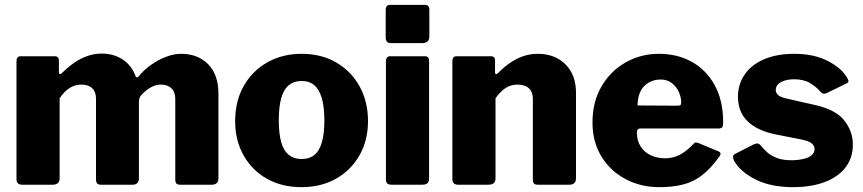

<svg xmlns="http://www.w3.org/2000/svg" viewBox="-20 -762 3561 792"><path d="M72 0Q48 0 48 -23V-509Q48 -530 65 -530H206Q223 -530 223 -512V-464Q223 -458 226 -456.5Q229 -455 235 -460Q259 -484 284.5 -502Q310 -520 339 -530.5Q368 -541 398 -541Q450 -541 487 -516Q524 -491 540 -446Q542 -442 545.5 -443Q549 -444 553 -448Q574 -474 603 -494.5Q632 -515 664.5 -527.5Q697 -540 727 -540Q796 -540 838.5 -497Q881 -454 881 -376V-27Q881 0 853 0H724Q712 0 707.5 -5Q703 -10 703 -23V-355Q703 -383 687 -398Q671 -413 643 -413Q627 -413 612 -406.5Q597 -400 584.5 -390Q572 -380 562 -369Q557 -362 555 -355.5Q553 -349 553 -341V-27Q553 0 526 0H397Q386 0 381 -5Q376 -10 376 -23V-355Q376 -383 360.5 -398Q345 -413 316 -413Q290 -413 268 -399.5Q246 -386 226 -357V-26Q226 0 196 0H72Z M1223 10Q1142 10 1080.5 -25Q1019 -60 984.5 -121.5Q950 -183 950 -262Q950 -346 986 -408.5Q1022 -471 1084 -505.5Q1146 -540 1224 -540Q1306 -540 1367.5 -504Q1429 -468 1463.5 -405.5Q1498 -343 1498 -262Q1498 -183 1463 -121.5Q1428 -60 1366.5 -25Q1305 10 1223 10ZM1224 -106Q1256 -106 1277 -123Q1298 -140 1308 -176Q1318 -212 1318 -266Q1318 -321 1307.5 -357Q1297 -393 1276.5 -410.5Q1256 -428 1224 -428Q1193 -428 1171.5 -410.5Q1150 -393 1140 -357Q1130 -321 1130 -266Q1130 -211 1140 -175.5Q1150 -140 1171.5 -123Q1193 -106 1224 -106Z M1750 -27Q1750 -12 1743 -6Q1736 0 1720 0H1596Q1582 0 1577 -5.5Q1572 -11 1572 -23V-509Q1572 -530 1590 -530H1733Q1750 -530 1750 -511ZM1751 -611Q1751 -584 1720 -584H1595Q1581 -584 1576 -590Q1571 -596 1571 -608V-720Q1571 -742 1589 -742H1733Q1751 -742 1751 -722Z M1870 0Q1846 0 1846 -23V-509Q1846 -530 1863 -530H2005Q2022 -530 2022 -512V-464Q2022 -458 2025 -456.5Q2028 -455 2034 -460Q2057 -484 2083 -502Q2109 -520 2137.5 -530Q2166 -540 2198 -540Q2269 -540 2312.5 -496.5Q2356 -453 2356 -380V-27Q2356 0 2328 0H2199Q2187 0 2182.5 -5Q2178 -10 2178 -23V-355Q2178 -383 2161.5 -398Q2145 -413 2115 -413Q2097 -413 2081.5 -407Q2066 -401 2052 -388.5Q2038 -376 2024 -357V-26Q2024 0 1994 0H1870Z M2607 -216Q2607 -182 2622.5 -158Q2638 -134 2664.5 -121.5Q2691 -109 2724 -109Q2754 -109 2782 -122.5Q2810 -136 2842 -170Q2846 -174 2849 -174.5Q2852 -175 2861 -172L2943 -138Q2959 -131 2947 -116Q2912 -67 2876.5 -39.5Q2841 -12 2798 -1Q2755 10 2700 10Q2622 10 2559 -24Q2496 -58 2460 -118Q2424 -178 2424 -257Q2424 -342 2461.5 -406Q2499 -470 2561.5 -505Q2624 -540 2697 -540Q2775 -540 2834.5 -506.5Q2894 -473 2928.5 -410Q2963 -347 2963 -257Q2963 -245 2960.5 -239Q2958 -233 2946 -232H2621Q2615 -232 2611 -228Q2607 -224 2607 -216ZM2773 -326Q2783 -326 2786.5 -328.5Q2790 -331 2790 -340Q2790 -359 2781 -380.5Q2772 -402 2753 -418Q2734 -434 2705 -434Q2678 -434 2656 -421.5Q2634 -409 2622 -385Q2610 -361 2610 -327Z M3363 -385Q3347 -404 3321 -419.5Q3295 -435 3255 -435Q3224 -435 3202 -423.5Q3180 -412 3180 -390Q3180 -381 3188 -371.5Q3196 -362 3227 -355L3337 -330Q3426 -311 3462 -266Q3498 -221 3498 -165Q3498 -110 3467 -70.5Q3436 -31 3380.5 -10.5Q3325 10 3252 10Q3159 10 3096 -22Q3033 -54 3008 -99Q3004 -107 3004 -114.5Q3004 -122 3010 -126L3088 -166Q3100 -171 3106 -170Q3112 -169 3116 -164Q3129 -148 3145 -133.5Q3161 -119 3187 -109.5Q3213 -100 3253 -101Q3277 -102 3297 -107Q3317 -112 3328.5 -122Q3340 -132 3340 -147Q3340 -160 3329 -170Q3318 -180 3284 -187L3182 -207Q3106 -222 3065.5 -260Q3025 -298 3024 -362Q3024 -413 3051 -453.5Q3078 -494 3130.5 -517Q3183 -540 3257 -540Q3336 -540 3392.5 -511.5Q3449 -483 3472 -445Q3477 -438 3479.5 -430Q3482 -422 3472 -418L3390 -378Q3381 -374 3375 -376Q3369 -378 3363 -385Z"/></svg>

Font: Libre Franklin Thin ExtraBold
Style: Regular
Weight: 800
Version: Version 3.000